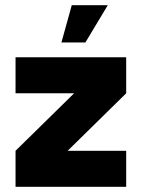

<svg xmlns="http://www.w3.org/2000/svg" viewBox="-20 -721 547 741"><path d="M467 -361 241 -139H467V0H40V-139L266 -361H40V-500H467ZM217 -557 257 -701H396L309.5 -557Z"/></svg>

Font: Urbanist ExtraBold
Style: Regular
Weight: 800
Designer: Corey Hu
Foundry: Corey Hu
Version: Version 1.330; ttfautohint (v1.8.4.7-5d5b)